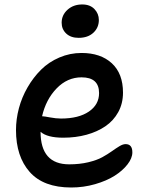

<svg xmlns="http://www.w3.org/2000/svg" viewBox="-20 -771 648 862"><path d="M333 -601.1Q297.9 -601.1 277.3 -620.4Q256.8 -639.6 256.8 -668.9Q256.8 -703.6 283.2 -727.3Q309.6 -751 349.1 -751Q384.3 -751 404.1 -730.2Q423.8 -709.5 423.8 -681.2Q423.8 -647 399.2 -624Q374.5 -601.1 333 -601.1ZM299.8 70.8Q175.3 70.8 113.5 1.2Q51.8 -68.4 51.8 -187Q51.8 -235.8 64.9 -285.2Q78.1 -334.5 103.8 -378.9Q129.4 -423.3 164.3 -458Q199.2 -492.7 246.6 -512.9Q293.9 -533.2 346.2 -533.2Q431.6 -533.2 481.9 -487.1Q532.2 -440.9 532.2 -355Q532.2 -306.6 511 -267.8Q489.7 -229 453.1 -204.1Q416.5 -179.2 368.2 -166Q319.8 -152.8 264.2 -152.8Q191.9 -152.8 162.1 -179.2Q162.1 -33.2 291 -33.2Q337.4 -33.2 376.2 -42.5Q415 -51.8 439.2 -65.2Q463.4 -78.6 482.2 -92Q501 -105.5 516.4 -114.7Q531.7 -124 543.9 -124Q574.2 -124 574.2 -86.9Q574.2 -61 552.5 -33Q530.8 -4.9 494.6 18.1Q458.5 41 406.7 55.9Q355 70.8 299.8 70.8ZM170.9 -249Q177.7 -249 204.6 -243.9Q231.4 -238.8 253.9 -238.8Q333 -238.8 378.9 -270Q424.8 -301.3 424.8 -353Q424.8 -423.8 346.2 -423.8Q282.2 -423.8 234.1 -374Q186 -324.2 168.9 -249Z"/></svg>

Font: Shantell Sans Irregular Bouncy
Style: Regular
Weight: 500
Designer: Stephen Nixon, Anya Danilova, Shantell Martin
Foundry: Arrow Type
Version: Version 1.006;[9816181b4]